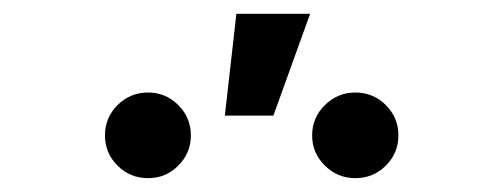

<svg xmlns="http://www.w3.org/2000/svg" viewBox="-20 -885 724 276"><path d="M490.7 -628.9Q465.3 -628.9 447 -647Q428.7 -665 428.7 -690.4Q428.7 -715.8 447 -733.9Q465.3 -752 490.7 -752Q516.6 -752 534.7 -733.9Q552.7 -715.8 552.7 -690.4Q552.7 -665 534.7 -647Q516.6 -628.9 490.7 -628.9ZM192.9 -628.9Q167 -628.9 148.9 -647Q130.9 -665 130.9 -690.4Q130.9 -715.8 148.9 -733.9Q167 -752 192.9 -752Q218.3 -752 236.3 -733.9Q254.4 -715.8 254.4 -690.4Q254.4 -665 236.3 -647Q218.3 -628.9 192.9 -628.9ZM303.2 -718.8 319.8 -865.2H425.8L373 -718.8Z"/></svg>

Font: Inter 16pt Medium
Style: Regular
Weight: 500
Version: Version 4.001;git-66647c0bb